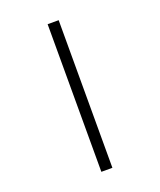

<svg xmlns="http://www.w3.org/2000/svg" viewBox="-163 -801 926 1111"><g transform="rotate(-20 300.0 -245.5)"><path d="M266 209V-700H334V209Z"/></g></svg>

Font: Red Hat Mono VF Light
Style: Regular
Weight: 300
Monospace: yes
Designer: Pentagram, MCKL
Foundry: Pentagram, MCKL
Version: Version 1.023